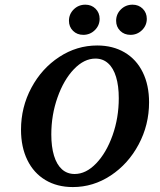

<svg xmlns="http://www.w3.org/2000/svg" viewBox="-20 -773 670 805"><path d="M68.1 -229.1Q68.1 -323.9 111.6 -405Q155 -486.1 228.4 -534.2Q301.7 -582.3 387.6 -582.3Q453.3 -582.3 502.6 -553.2Q551.9 -524.1 578.4 -470.2Q605 -416.3 605 -344Q605 -249.2 561.3 -167.4Q517.7 -85.7 444.3 -37.2Q370.9 11.3 285.5 11.3Q219.4 11.3 170.3 -18.2Q121.2 -47.6 94.7 -102Q68.1 -156.3 68.1 -229.1ZM478 -361.2Q478 -413 466.7 -450.2Q455.5 -487.5 433.5 -507.4Q411.6 -527.4 380 -527.4Q332.7 -527.4 290 -483Q247.4 -438.6 221.3 -364.9Q195.1 -291.3 195.1 -209.4Q195.1 -157.7 206.4 -120.4Q217.7 -83.1 239.6 -63.3Q261.5 -43.5 293.1 -43.5Q340.5 -43.5 383.1 -87.8Q425.7 -132 451.9 -205.5Q478 -278.9 478 -361.2ZM269.1 -685.8Q269.1 -713.9 289.2 -733.7Q309.3 -753.4 337.9 -753.4Q363.6 -753.4 380.7 -736.4Q397.7 -719.3 397.7 -694.1Q397.7 -666.3 377.6 -646.6Q357.5 -626.9 329.3 -626.9Q303.2 -626.9 286.2 -643.7Q269.1 -660.6 269.1 -685.8ZM466.9 -685.8Q466.9 -713.9 487 -733.7Q507.2 -753.4 535.7 -753.4Q561.4 -753.4 578.5 -736.4Q595.5 -719.3 595.5 -694.1Q595.5 -666.3 575.4 -646.6Q555.3 -626.9 527.1 -626.9Q501 -626.9 484 -643.7Q466.9 -660.6 466.9 -685.8Z"/></svg>

Font: Playfair Micro SmCond SmLight
Style: Italic
Weight: 360
Width: 4
Italic angle: -15.6°
Designer: Claus Eggers Sørensen
Foundry: Claus Eggers Sørensen
Version: Version 2.203;Glyphs 3.3 (3326)